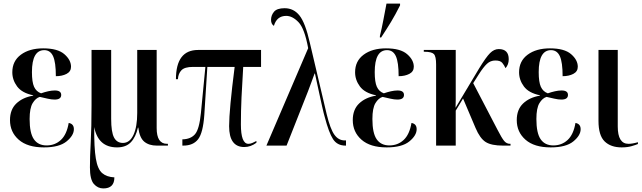

<svg xmlns="http://www.w3.org/2000/svg" viewBox="-20 -816 3600 1076"><path d="M226 10Q312 10 353 -23.5Q394 -57 394 -92Q394 -122 365 -127Q354 -62 321 -31.5Q288 -1 241 -1Q194 -1 170 -35.5Q146 -70 146 -149Q146 -210 163 -238Q180 -266 203 -273Q225 -268 247 -263Q269 -258 286 -258Q323 -258 323 -284Q323 -309 287 -309Q270 -309 250 -304.5Q230 -300 210 -293Q183 -303 171 -329.5Q159 -356 159 -412Q159 -535 228 -535Q262 -535 277.5 -501Q293 -467 293 -389Q328 -389 353 -402Q378 -415 378 -442Q378 -480 340.5 -512.5Q303 -545 222 -545Q145 -545 97 -509.5Q49 -474 49 -411Q49 -368 76 -331.5Q103 -295 166 -282V-280Q107 -270 71.5 -236Q36 -202 36 -143Q36 -76 85 -33Q134 10 226 10Z M559 240Q621 240 621 178Q578 176 552.5 154Q527 132 517 72Q507 12 508 -104Q530 10 636 10Q686 10 713.5 -19Q741 -48 753 -101H755Q762 -44 788.5 -22Q815 0 859 0H921V-10H916Q858 -10 858 -98V-536H749V-183Q749 -105 728 -60Q707 -15 669 -15Q635 -15 619 -45.5Q603 -76 603 -150V-536H493V-226Q493 -100 488.5 -19Q484 62 484 122Q484 190 506 215Q528 240 559 240Z M1349 8Q1385 8 1417 -16V-26Q1406 -20 1394.5 -15Q1383 -10 1372 -10Q1330 -10 1330 -119Q1330 -195 1333.5 -270.5Q1337 -346 1343 -441H1443V-536H1090Q966 -536 966 -372H977Q979 -404 997 -422.5Q1015 -441 1061 -441H1131L1106 -183Q1097 -92 1073 -64Q1049 -36 1002 -35V0H1007Q1063 0 1090.5 -36Q1118 -72 1125 -172L1142 -441H1295Q1264 -199 1264 -109Q1264 8 1349 8Z M1473 0H1586L1706 -304Q1714 -326 1724 -352Q1734 -378 1743 -404H1745Q1753 -368 1764 -316.5Q1775 -265 1785 -220.5Q1795 -176 1800 -160Q1823 -72 1846.5 -36Q1870 0 1916 0H1919V-29H1912Q1877 -29 1854 -61Q1831 -93 1811 -175L1716 -578Q1691 -688 1658.5 -729Q1626 -770 1575 -770Q1532 -770 1515.5 -750Q1499 -730 1499 -705Q1499 -681 1515 -671Q1531 -727 1584 -727Q1619 -727 1653 -691.5Q1687 -656 1707 -546Z M2109 -606H2116Q2147 -653 2171.5 -693.5Q2196 -734 2222 -786V-796H2146Q2137 -750 2128.5 -704.5Q2120 -659 2109 -614ZM2147 10Q2233 10 2274 -23.5Q2315 -57 2315 -92Q2315 -122 2286 -127Q2275 -62 2242 -31.5Q2209 -1 2162 -1Q2115 -1 2091 -35.5Q2067 -70 2067 -149Q2067 -210 2084 -238Q2101 -266 2124 -273Q2146 -268 2168 -263Q2190 -258 2207 -258Q2244 -258 2244 -284Q2244 -309 2208 -309Q2191 -309 2171 -304.5Q2151 -300 2131 -293Q2104 -303 2092 -329.5Q2080 -356 2080 -412Q2080 -535 2149 -535Q2183 -535 2198.5 -501Q2214 -467 2214 -389Q2249 -389 2274 -402Q2299 -415 2299 -442Q2299 -480 2261.5 -512.5Q2224 -545 2143 -545Q2066 -545 2018 -509.5Q1970 -474 1970 -411Q1970 -368 1997 -331.5Q2024 -295 2087 -282V-280Q2028 -270 1992.5 -236Q1957 -202 1957 -143Q1957 -76 2006 -33Q2055 10 2147 10Z M2424 0H2534V-196L2575 -264L2645 -99Q2670 -40 2702 -20Q2734 0 2799 0H2841V-10H2838Q2819 -10 2805.5 -26Q2792 -42 2768 -89L2632 -350L2663 -399Q2689 -440 2709 -458.5Q2729 -477 2756 -477Q2784 -477 2795 -463.5Q2806 -450 2813 -434Q2831 -454 2831 -484Q2831 -541 2775 -541Q2749 -541 2726.5 -518.5Q2704 -496 2666 -434L2533 -212Q2534 -233 2534 -258.5Q2534 -284 2534 -309V-536H2355V-526H2358Q2399 -526 2411.5 -513Q2424 -500 2424 -455Z M3066 10Q3152 10 3193 -23.5Q3234 -57 3234 -92Q3234 -122 3205 -127Q3194 -62 3161 -31.5Q3128 -1 3081 -1Q3034 -1 3010 -35.5Q2986 -70 2986 -149Q2986 -210 3003 -238Q3020 -266 3043 -273Q3065 -268 3087 -263Q3109 -258 3126 -258Q3163 -258 3163 -284Q3163 -309 3127 -309Q3110 -309 3090 -304.5Q3070 -300 3050 -293Q3023 -303 3011 -329.5Q2999 -356 2999 -412Q2999 -535 3068 -535Q3102 -535 3117.5 -501Q3133 -467 3133 -389Q3168 -389 3193 -402Q3218 -415 3218 -442Q3218 -480 3180.5 -512.5Q3143 -545 3062 -545Q2985 -545 2937 -509.5Q2889 -474 2889 -411Q2889 -368 2916 -331.5Q2943 -295 3006 -282V-280Q2947 -270 2911.5 -236Q2876 -202 2876 -143Q2876 -76 2925 -33Q2974 10 3066 10Z M3464 10Q3496 10 3520 3Q3544 -4 3555 -9V-19Q3524 -10 3502 -10Q3442 -10 3442 -107V-536H3334V-139Q3334 -57 3368.5 -23.5Q3403 10 3464 10Z"/></svg>

Font: Noto Serif Display Condensed Semi
Style: Regular
Weight: 600
Width: 3
Designer: Monotype Design Team
Foundry: Monotype Imaging Inc.
Version: Version 1.900